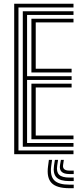

<svg xmlns="http://www.w3.org/2000/svg" viewBox="-20 -820 439 1021"><path d="M55.5 0V-800H370.8V-780.2H78.2V-19.8H370.8V0ZM101.2 -39.8V-760.2H370.8V-740.5H124V-414.8H360.8V-394.8H124V-59.5H370.8V-39.8ZM147 -434.5V-720.5H370.8V-700.8H170V-454.5H360.8V-434.5ZM147 -79.5V-375H360.8V-355H170V-99.2H370.8V-79.5ZM257 30 252.2 63.8Q245.5 115.2 268.4 138.6Q291.2 162 349.2 162H372V180.8H349.2Q281.2 180.8 254.2 152.9Q227.2 125 235.5 63.8L240 30ZM319.5 30 315.5 57Q311 87.2 349.2 87.2H372V105.5H349.2Q291 105.5 299.2 57L304 30ZM288.8 30 284.2 60.5Q279 94 294.4 109.1Q309.8 124.2 349.2 124.2H372V143H349.2Q299.8 143 280.4 123.2Q261 103.5 267.2 60.5L272 30Z"/></svg>

Font: Big Shoulders Inline Text
Style: Bold
Weight: 700
Designer: Patric King
Foundry: XO Type Co
Version: Version 1.000